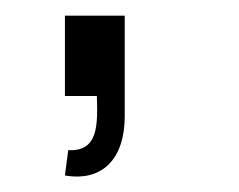

<svg xmlns="http://www.w3.org/2000/svg" viewBox="-20 -122 304 244"><path d="M138.5 26V-102.1H62.5V0H103.1C104.2 36.5 105.2 70.8 66.7 68.8L62.5 101C111.5 109.4 138.5 78.1 138.5 26Z"/></svg>

Font: Manrope3 Light
Style: Regular
Weight: 300
Designer: Mikhail Sharanda
Foundry: Mikhail Sharanda
Version: Version 3.000;PS 003.000;hotconv 1.0.88;makeotf.lib2.5.64775